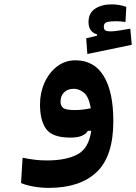

<svg xmlns="http://www.w3.org/2000/svg" viewBox="-20 -638 634 895"><path d="M208 237.8Q173.3 237.8 138.4 231.9Q103.5 226.1 78.1 215.3L85.4 97.2Q114.3 103 140.4 106.4Q166.5 109.9 199.2 109.9Q288.1 109.9 341.1 81.8Q394 53.7 405.3 -28.3H389.6Q381.3 -13.7 361.8 -5.1Q342.3 3.4 307.1 3.4Q225.6 3.4 196 -35.6Q166.5 -74.7 166.5 -151.4Q166.5 -205.6 187.5 -252.4Q208.5 -299.3 245.8 -328.1Q283.2 -356.9 332 -356.9Q418.5 -356.9 463.4 -283.7Q508.3 -210.4 508.3 -73.2Q508.3 90.8 430.4 164.3Q352.5 237.8 208 237.8ZM403.3 -133.3Q394 -187 371.6 -205.6Q349.1 -224.1 324.7 -224.1Q294.9 -224.1 278.6 -207.3Q262.2 -190.4 262.2 -164.6Q262.2 -145 274.4 -135Q286.6 -125 328.6 -125Q349.1 -125 366.7 -127.2Q384.3 -129.4 403.3 -133.3ZM387.2 -386.2 381.8 -459.5 432.6 -471.7V-477.5Q392.6 -489.7 392.6 -535.2Q392.6 -577.1 423.3 -597.4Q454.1 -617.7 502 -617.7Q519 -617.7 537.8 -614.3Q556.6 -610.8 568.8 -606L564.9 -535.6Q538.6 -539.1 519 -539.1Q490.7 -539.1 477.3 -534.4Q463.9 -529.8 463.9 -514.2Q463.9 -500.5 471.4 -496.1Q479 -491.7 495.1 -491.7Q510.7 -491.7 538.1 -496.1Q565.4 -500.5 587.4 -504.4L594.2 -429.2Z"/></svg>

Font: Cascadia Code PL
Style: Bold
Weight: 700
Monospace: yes
Designer: Aaron Bell
Foundry: Saja Typeworks
Version: Version 2404.023; ttfautohint (v1.8.4)